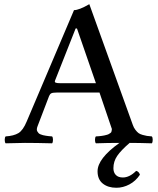

<svg xmlns="http://www.w3.org/2000/svg" viewBox="-20 -678 750 911"><path d="M266.1 -283.2H435.1L345.2 -543H338.9L241.2 -295.9Q238.3 -288.6 243.9 -285.9Q249.5 -283.2 266.1 -283.2ZM644 150.9Q624 181.2 594 197Q564 212.9 532.2 212.9Q492.7 212.9 467.8 193.1Q442.9 173.3 442.9 134.8Q442.9 74.2 546.9 0Q490.7 0 435.1 2Q430.7 -2.4 430.7 -14.4Q430.7 -26.4 435.1 -30.8Q443.4 -31.2 449.2 -31.7Q455.1 -32.2 462.6 -33.2Q470.2 -34.2 475.3 -35.4Q480.5 -36.6 486.8 -38.3Q493.2 -40 496.3 -42Q499.5 -43.9 503.9 -46.9Q508.3 -49.8 508.8 -53.5Q509.3 -57.1 510.5 -61.8Q511.7 -66.4 508.8 -71.8L452.1 -238.8H248Q230.5 -238.8 223.6 -235.4Q216.8 -231.9 212.9 -222.2L158.2 -79.1Q155.3 -71.8 154.8 -65.4Q154.3 -59.1 157 -54.7Q159.7 -50.3 162.8 -46.6Q166 -43 172.4 -40.5Q178.7 -38.1 184.1 -36.6Q189.5 -35.2 198 -33.9Q206.5 -32.7 212.2 -32Q217.8 -31.2 227.1 -30.8Q231.4 -26.4 231.4 -14.4Q231.4 -2.4 227.1 2Q152.8 0 98.1 0Q66.4 0 6.8 2Q2.4 -2.4 2.4 -14.4Q2.4 -26.4 6.8 -30.8Q45.4 -33.2 67.4 -46.4Q89.4 -59.6 106.9 -102.1L331.1 -629.9Q355 -629.9 403.8 -658.2L609.9 -85.9Q614.7 -71.8 622.6 -61.8Q630.4 -51.8 637.2 -46.6Q644 -41.5 657 -37.8Q669.9 -34.2 677 -33.2Q684.1 -32.2 700.2 -30.8Q704.6 -26.4 704.6 -14.4Q704.6 -2.4 700.2 2Q638.7 0 595.2 0Q554.7 34.7 536.4 61.3Q518.1 87.9 518.1 120.1Q518.1 140.1 529.5 152.1Q541 164.1 563 164.1Q594.7 164.1 626 132.8Q638.7 135.3 644 150.9Z"/></svg>

Font: Common Serif Medium
Style: Regular
Weight: 500
Designer: Philipp H. Poll, Khaled Hosny
Foundry: Stefan Peev, Context Ltd.
Version: Version 1.026